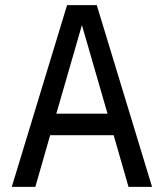

<svg xmlns="http://www.w3.org/2000/svg" viewBox="-20 -730 640 750"><path d="M26 0 242 -710H358L574 0H482L424 -202H176L118 0ZM300 -632 200 -286H400Z"/></svg>

Font: Geist Mono
Style: Regular
Weight: 400
Monospace: yes
Designer: Basement.studio, Andrés Briganti, Mateo Zaragoza
Foundry: Basement.studio, Vercel, Andrés Briganti, Guido Ferreyra, Mateo Zaragoza
Version: Version 1.500; ttfautohint (v1.8.4.7-5d5b)